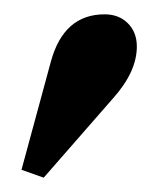

<svg xmlns="http://www.w3.org/2000/svg" viewBox="-20 -879 221 268"><path d="M41 -631 10 -642 51 -793Q69 -859 126 -859Q146 -859 158.5 -846.5Q171 -834 171 -814Q171 -779 138 -742Z"/></svg>

Font: Libre Caslon Text
Style: Bold
Weight: 700
Designer: Pablo Impallari, Rodrigo Fuenzalida
Foundry: Pablo Impallari, Rodrigo Fuenzalida
Version: Version 1.002